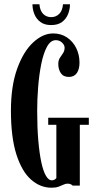

<svg xmlns="http://www.w3.org/2000/svg" viewBox="-20 -866 452 896"><path d="M220 10Q167.5 10 124.5 -28.2Q81.5 -66.5 56.2 -146.2Q31 -226 31 -349Q31 -464.5 60 -545Q89 -625.5 134.5 -667.8Q180 -710 228 -710Q265 -710 292.8 -691.2Q320.5 -672.5 335.8 -641.5Q351 -610.5 351 -573.5Q351 -543 338.5 -525Q326 -507 301.5 -507Q275.5 -507 263.8 -524.8Q252 -542.5 252 -567.5Q252 -584.5 259.5 -596Q267 -607.5 274.2 -618Q281.5 -628.5 281.5 -643.5Q281.5 -656 269.5 -667.2Q257.5 -678.5 240.5 -678.5Q216 -678.5 199.2 -647.8Q182.5 -617 172.5 -567Q162.5 -517 158 -459.5Q153.5 -402 153.5 -349Q153.5 -270 158.8 -209.8Q164 -149.5 173 -108Q182 -66.5 194.5 -45.5Q207 -24.5 221 -24.5Q229.5 -24.5 234.8 -27.8Q240 -31 243 -35V-283.5H205V-316.5H394.5V-283.5H352.5V0H318.5Q318 -1.5 312 -5.2Q306 -9 295.5 -9Q285.5 -9 276 -4.2Q266.5 0.5 253.5 5.2Q240.5 10 220 10ZM218.5 -749Q188 -749 168.8 -763.2Q149.5 -777.5 140.5 -799.8Q131.5 -822 131.5 -846H164Q166.5 -816 181.5 -801Q196.5 -786 218.5 -786Q241 -786 256.2 -801Q271.5 -816 274 -846H306.5Q306.5 -822 297.5 -799.8Q288.5 -777.5 269.2 -763.2Q250 -749 218.5 -749Z"/></svg>

Font: Imbue 24pt
Style: Bold
Weight: 700
Designer: Tyler Finck
Foundry: Etcetera Type Company
Version: Version 1.102